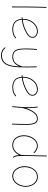

<svg xmlns="http://www.w3.org/2000/svg" viewBox="1388 -2102 934 3751"><g transform="rotate(90 1855.5 -226.0)"><path d="M124.5 -667.5Q132.3 -667.5 132.3 -658.7Q129.4 -596.2 127.7 -512.9Q126 -429.7 125 -338.9Q124 -248 123.8 -160.2Q123.5 -72.3 123.5 0Q123.5 8.3 114.7 8.3Q106.4 8.3 106.4 0Q106.4 -72.3 106.7 -160.2Q106.9 -248 108.2 -339.1Q109.4 -430.2 111.1 -513.4Q112.8 -596.7 115.7 -659.7Q115.7 -667.5 124.5 -667.5Z M726.1 -57.6Q689 -24.4 642.8 -11.7Q596.7 1 548.8 1Q468.3 1 412.8 -41Q357.4 -83 349.1 -182.6Q336.9 -181.6 324.7 -180.7Q316.9 -179.7 315.9 -188.5Q314.9 -196.3 323.7 -197.3Q335.9 -198.2 348.1 -199.2Q347.7 -207 347.7 -214.8Q347.7 -268.1 365.5 -318.4Q383.3 -368.7 416.3 -408.9Q449.2 -449.2 494.4 -473.1Q539.6 -497.1 594.2 -497.1Q625.5 -497.1 653.6 -484.9Q681.6 -472.7 699.7 -449.5Q717.8 -426.3 717.8 -393.1Q717.8 -363.3 703.4 -341.1Q689 -318.8 668.7 -302.7Q648.4 -286.6 630.4 -275.9Q507.3 -203.1 365.2 -184.6Q372.6 -90.8 422.9 -53.2Q473.1 -15.6 548.8 -15.6Q595.2 -15.6 638.2 -27.8Q681.2 -40 714.4 -70.3Q721.2 -76.2 726.6 -69.8Q732.4 -63 726.1 -57.6ZM594.2 -480.5Q544.4 -480.5 502.2 -458.3Q460 -436 429.2 -398.2Q398.4 -360.4 381.3 -313Q364.3 -265.6 364.3 -214.8Q364.3 -208 364.3 -201.2Q502.4 -219.7 621.6 -290.5Q648.9 -306.6 675 -331.5Q701.2 -356.4 701.2 -393.1Q701.2 -433.1 668.7 -456.8Q636.2 -480.5 594.2 -480.5Z M946.3 -482.4Q954.6 -481.4 953.6 -473.1Q950.2 -442.9 948 -401.9Q945.8 -360.8 944.6 -320.1Q943.4 -279.3 943.4 -248.5Q943.4 -180.7 953.4 -127.9Q963.4 -75.2 995.1 -45.4Q1026.9 -15.6 1091.8 -15.6Q1166 -15.6 1209.5 -62.3Q1252.9 -108.9 1273.9 -180.2Q1275.4 -184.1 1278.8 -185.5Q1279.3 -205.6 1279.3 -226.1Q1279.3 -246.6 1279.3 -266.6Q1279.3 -321.8 1278.6 -377.9Q1277.8 -434.1 1276.4 -470.2Q1276.4 -479 1284.7 -479Q1293.5 -479 1293.5 -470.7Q1294.9 -434.1 1295.4 -377.9Q1295.9 -321.8 1295.9 -266.6Q1295.9 -199.7 1293.7 -130.6Q1291.5 -61.5 1280.8 1.2Q1270 64 1245.1 113.5Q1220.2 163.1 1175.8 191.9Q1131.3 220.7 1060.5 220.7Q1007.3 220.7 968.3 201.4Q929.2 182.1 906.2 148.4Q901.4 141.1 908.2 136.7Q916 131.8 920.4 138.7Q940.9 168.5 975.6 185.8Q1010.3 203.1 1060.5 203.1Q1126.5 203.1 1167.7 175.8Q1209 148.4 1232.2 100.8Q1255.4 53.2 1265.1 -8.3Q1274.9 -69.8 1277.8 -138.2Q1253.4 -78.1 1208.3 -38.6Q1163.1 1 1091.8 1Q1036.1 1 1002.9 -19Q969.7 -39.1 953.4 -73.7Q937 -108.4 931.9 -153.6Q926.8 -198.7 926.8 -248.5Q926.8 -279.8 928 -320.8Q929.2 -361.8 931.4 -403.1Q933.6 -444.3 937 -475.1Q938 -483.4 946.3 -482.4Z M1857.9 -57.6Q1820.8 -24.4 1774.7 -11.7Q1728.5 1 1680.7 1Q1600.1 1 1544.7 -41Q1489.3 -83 1481 -182.6Q1468.8 -181.6 1456.5 -180.7Q1448.7 -179.7 1447.8 -188.5Q1446.8 -196.3 1455.6 -197.3Q1467.8 -198.2 1480 -199.2Q1479.5 -207 1479.5 -214.8Q1479.5 -268.1 1497.3 -318.4Q1515.1 -368.7 1548.1 -408.9Q1581.1 -449.2 1626.2 -473.1Q1671.4 -497.1 1726.1 -497.1Q1757.3 -497.1 1785.4 -484.9Q1813.5 -472.7 1831.5 -449.5Q1849.6 -426.3 1849.6 -393.1Q1849.6 -363.3 1835.2 -341.1Q1820.8 -318.8 1800.5 -302.7Q1780.3 -286.6 1762.2 -275.9Q1639.2 -203.1 1497.1 -184.6Q1504.4 -90.8 1554.7 -53.2Q1605 -15.6 1680.7 -15.6Q1727.1 -15.6 1770 -27.8Q1813 -40 1846.2 -70.3Q1853 -76.2 1858.4 -69.8Q1864.3 -63 1857.9 -57.6ZM1726.1 -480.5Q1676.3 -480.5 1634 -458.3Q1591.8 -436 1561 -398.2Q1530.3 -360.4 1513.2 -313Q1496.1 -265.6 1496.1 -214.8Q1496.1 -208 1496.1 -201.2Q1634.3 -219.7 1753.4 -290.5Q1780.8 -306.6 1806.9 -331.5Q1833 -356.4 1833 -393.1Q1833 -433.1 1800.5 -456.8Q1768.1 -480.5 1726.1 -480.5Z M2055.2 -4.9Q2064.9 -109.4 2069.8 -183.8Q2074.7 -258.3 2074.7 -315.9Q2074.7 -364.3 2071.5 -405Q2068.4 -445.8 2061.5 -487.3Q2060.1 -494.6 2067.9 -496.6Q2077.1 -498.5 2078.1 -490.2Q2085 -448.2 2088.4 -406.5Q2091.8 -364.7 2091.8 -315.9Q2091.8 -293 2090.8 -268.1Q2109.4 -323.7 2137 -376.2Q2164.6 -428.7 2203.9 -462.6Q2243.2 -496.6 2296.9 -496.6Q2348.1 -496.6 2374.3 -468Q2400.4 -439.5 2409.4 -393.8Q2418.5 -348.1 2418.5 -297.4Q2418.5 -223.1 2417.2 -152.1Q2416 -81.1 2412.1 0.5Q2412.1 8.3 2403.8 8.3Q2395.5 8.3 2395.5 -0.5Q2399.4 -82 2400.6 -152.6Q2401.9 -223.1 2401.9 -297.4Q2401.9 -342.8 2394.3 -384.5Q2386.7 -426.3 2364.3 -453.1Q2341.8 -480 2296.9 -480Q2252.9 -480 2219.5 -453.4Q2186 -426.8 2161.1 -384.3Q2136.2 -341.8 2118.4 -292.7Q2100.6 -243.7 2088.4 -198.7L2087.9 -197.3Q2085 -156.2 2081.1 -108.2Q2077.1 -60.1 2071.8 -2.9Q2070.8 5.4 2062.5 4.4Q2054.7 3.4 2055.2 -4.9Z M2830.1 -496.1Q2864.7 -496.1 2900.1 -480.7Q2935.5 -465.3 2967.3 -431.2Q2973.1 -425.3 2966.8 -418.9Q2960.9 -413.1 2954.6 -419.4Q2924.8 -451.2 2893.1 -465.3Q2861.3 -479.5 2830.1 -479.5Q2786.1 -479.5 2751 -457.5Q2715.8 -435.5 2690.9 -399.2Q2666 -362.8 2653.1 -317.9Q2640.1 -272.9 2640.1 -227.1Q2640.1 -133.8 2686 -74.7Q2731.9 -15.6 2815.4 -15.6Q2866.2 -15.6 2904.5 -38.6Q2942.9 -61.5 2969 -98.6Q2995.1 -135.7 3008.8 -177.2L3009.8 -178.7Q3009.3 -194.3 3009.3 -211.9Q3009.3 -229.5 3009.3 -249.5L3018.6 -664.6Q3018.6 -672.9 3026.9 -672.9Q3035.2 -672.9 3035.2 -664.6L3025.9 -249.5Q3025.9 -176.8 3028.1 -134Q3030.3 -91.3 3036.9 -67.6Q3043.5 -43.9 3056.6 -27.3Q3062 -21 3055.2 -15.1Q3048.8 -9.8 3043 -16.6Q3026.4 -36.6 3019.5 -62.7Q3012.7 -88.9 3010.7 -134.8Q2984.9 -80.1 2936 -39.6Q2887.2 1 2815.4 1Q2753.9 1 2710.9 -28.8Q2668 -58.6 2645.3 -110.4Q2622.6 -162.1 2622.6 -227.1Q2622.6 -274.4 2636.2 -322Q2649.9 -369.6 2676.5 -408.9Q2703.1 -448.2 2741.7 -472.2Q2780.3 -496.1 2830.1 -496.1Z M3434.1 -497.1Q3497.6 -497.1 3540.8 -462.4Q3584 -427.7 3606.4 -374Q3628.9 -320.3 3628.9 -262.7Q3628.9 -214.4 3614.5 -167.5Q3600.1 -120.6 3573.2 -82.5Q3546.4 -44.4 3507.8 -21.7Q3469.2 1 3420.9 1Q3361.8 1 3318.1 -32.7Q3274.4 -66.4 3250.5 -120.8Q3226.6 -175.3 3226.6 -237.3Q3226.6 -285.6 3239.7 -332Q3252.9 -378.4 3279.1 -415.5Q3305.2 -452.6 3344 -474.9Q3382.8 -497.1 3434.1 -497.1ZM3434.1 -480.5Q3372.6 -480.5 3330.1 -445.8Q3287.6 -411.1 3265.9 -355.5Q3244.1 -299.8 3244.1 -237.3Q3244.1 -178.2 3266.4 -127.7Q3288.6 -77.1 3328.4 -46.4Q3368.2 -15.6 3420.9 -15.6Q3464.4 -15.6 3499.5 -36.6Q3534.7 -57.6 3559.8 -93Q3585 -128.4 3598.6 -172.4Q3612.3 -216.3 3612.3 -262.7Q3612.3 -317.9 3591.3 -367.7Q3570.3 -417.5 3530.5 -449Q3490.7 -480.5 3434.1 -480.5Z"/></g></svg>

Font: Mikhak-DS2-FD Thin
Style: Regular
Weight: 100
Designer: Amin Abedi
Version: Version 3.2